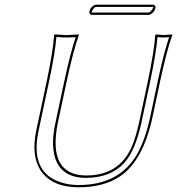

<svg xmlns="http://www.w3.org/2000/svg" viewBox="-20 -796 761 826"><path d="M615.7 -444.8Q643.1 -574.2 647.9 -645L650.9 -647.9Q652.8 -647.9 685.1 -645Q685.1 -645 720.7 -647.9L721.2 -645Q696.8 -577.6 668.5 -444.8L636.7 -294.9Q596.2 -104.5 496.1 -37.1Q425.3 9.8 318.8 9.8Q205.1 9.8 156.2 -60.5Q112.8 -125 136.2 -235.8L180.7 -444.8Q208 -574.2 212.9 -645L215.8 -647.9Q217.8 -647.9 266.1 -645L318.8 -647.9L319.3 -645Q294.9 -577.6 266.6 -444.8L229 -269Q183.1 -42.5 350.6 -41Q493.7 -41 547.9 -167Q564.9 -207.5 580.1 -276.9ZM618.7 -731.9H374.5Q362.8 -733.4 364.7 -747.1Q368.2 -764.2 384.8 -773.4Q389.6 -775.9 393.1 -775.9H637.7Q650.4 -774.4 648.9 -762.2Q645 -744.1 627.9 -734.4Q623 -731.9 618.7 -731.9ZM625.5 -442.9 589.8 -274.9Q563 -147.9 513.7 -94.2Q454.6 -31.2 350.6 -30.8Q226.6 -30.8 210.4 -147.5Q208 -164.1 208 -180.7Q208 -219.2 219.2 -271L256.8 -447.3Q283.2 -570.8 305.7 -636.2Q287.1 -634.8 266.1 -634.8Q240.7 -634.8 222.7 -637.2Q216.8 -566.4 190.4 -442.9L146 -233.9Q106 -46.9 253.4 -8.3Q259.3 -6.8 264.6 -5.4Q291 0 318.8 0Q496.1 0 572.3 -137.2Q606 -198.7 627 -296.9L658.7 -447.3Q685.1 -570.3 707.5 -636.2Q696.3 -635.3 685.1 -634.8Q669.4 -634.8 657.7 -636.7Q651.4 -565.9 625.5 -442.9ZM618.7 -742.2Q627 -742.2 636.2 -757.8Q638.2 -761.7 639.2 -764.2V-765.6L637.7 -766.1H393.1Q386.7 -766.1 377.4 -751.5Q375 -747.6 374.5 -745.1Q374.5 -743.2 374.5 -742.2Z"/></svg>

Font: Linux Biolinum Outline O
Style: Italic
Weight: 400
Italic angle: -12°
Designer: Philipp H. Poll
Foundry: Philipp H. Poll
Version: Version 0.6.2